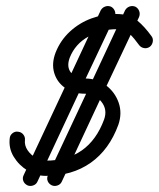

<svg xmlns="http://www.w3.org/2000/svg" viewBox="-20 -586 522 631"><path d="M425 -564Q434 -559 437.5 -549.5Q441 -540 437 -530Q373 -395 309.5 -260Q246 -125 183 11Q183 11 183 11Q183 11 183 11Q179 20 169 23.5Q159 27 150 23Q140 18 136.5 8.5Q133 -1 138 -11Q201 -146 264.5 -281Q328 -416 391 -552Q396 -561 405.5 -564.5Q415 -568 425 -564ZM345 -564Q354 -559 357.5 -549.5Q361 -540 357 -530Q293 -395 229.5 -260Q166 -125 103 11Q103 11 103 11Q103 11 103 11Q99 20 89 23.5Q79 27 70 23Q60 18 56.5 8.5Q53 -1 58 -11Q121 -146 184.5 -281Q248 -416 311 -552Q316 -561 325.5 -564.5Q335 -568 345 -564ZM478 -467Q484 -459 482 -448.5Q480 -438 472 -432Q463 -426 453 -428Q443 -430 437 -438Q422 -459 406.5 -474.5Q391 -490 362 -490Q315 -490 271 -466Q227 -442 209 -396Q198 -366 213.5 -347Q229 -328 260 -328Q299 -328 328.5 -305.5Q358 -283 370 -248.5Q382 -214 369 -176Q339 -94 278 -51Q217 -8 130 -8Q99 -8 70.5 -25.5Q42 -43 25 -71Q8 -99 12 -132Q12 -132 12 -132Q12 -132 12 -132Q13 -142 21.5 -148.5Q30 -155 40 -153Q50 -152 56.5 -144Q63 -136 62 -126Q60 -108 70.5 -92.5Q81 -77 97.5 -67.5Q114 -58 130 -58Q272 -58 322 -193Q334 -226 313 -252Q292 -278 259 -278Q221 -278 194 -297Q167 -316 158 -347Q149 -378 163 -414Q179 -454 210 -482.5Q241 -511 280.5 -525.5Q320 -540 362 -540Q405 -540 430 -519.5Q455 -499 478 -467Q478 -467 478 -467Q478 -467 478 -467Z"/></svg>

Font: FRB American Cursive Semibold
Style: Italic
Weight: 600
Italic angle: -25°
Version: Version 2.0;Modular Font Editor K font №1